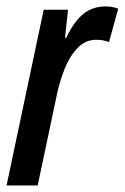

<svg xmlns="http://www.w3.org/2000/svg" viewBox="-23 -570 383 590"><path d="M-2.9 0 111.3 -540H186L176.8 -454.1H180.7Q203.6 -502.9 232.4 -526.6Q261.2 -550.3 301.8 -550.3Q320.8 -550.3 340.3 -543.5L312 -440.9Q293.9 -447.8 272.9 -447.8Q239.3 -447.8 215.1 -422.4Q190.9 -397 175.5 -358.2Q160.2 -319.3 151.9 -279.8L92.8 0Z"/></svg>

Font: Open Sans Condensed SemiBold
Style: Italic
Weight: 600
Width: 3
Italic angle: -12°
Designer: Monotype Design Team
Foundry: Monotype Imaging Inc.
Version: Version 3.000; ttfautohint (v1.8.4)